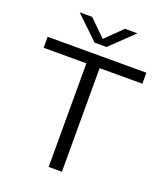

<svg xmlns="http://www.w3.org/2000/svg" viewBox="-168 -1056 993 1165"><g transform="rotate(20 329.0 -473.0)"><path d="M286.5 0V-669H10.5V-740H648V-669H372V0ZM435 -946H515.5L367.5 -804H290.5L142.5 -946H223L329 -842Z"/></g></svg>

Font: Encode Sans Expanded
Style: Regular
Weight: 400
Width: 7
Designer: Multiple Designers
Foundry: Impallari Type
Version: Version 2.000